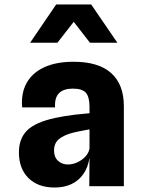

<svg xmlns="http://www.w3.org/2000/svg" viewBox="-20 -832 640 858"><path d="M224.5 6Q149.5 6 107 -36.5Q64.5 -79 64.5 -151Q64.5 -213.5 101.8 -249.8Q139 -286 226.5 -305Q245.5 -309 267.5 -312.8Q289.5 -316.5 317.2 -319.8Q345 -323 380 -326V-354Q380 -398.5 364 -417.2Q348 -436 305.5 -436Q264.5 -436 244 -415.8Q223.5 -395.5 226 -352H79Q73.5 -415 98.8 -460.8Q124 -506.5 177.2 -531.2Q230.5 -556 309 -556Q420.5 -556 477 -505.2Q533.5 -454.5 533.5 -357V0H379L380 -127.5Q373.5 -84 352.5 -54.2Q331.5 -24.5 299 -9.2Q266.5 6 224.5 6ZM283.5 -97Q305 -97 326 -106.8Q347 -116.5 361.8 -132.5Q376.5 -148.5 380 -168V-254Q367.5 -251.5 354 -249Q340.5 -246.5 329 -244.2Q317.5 -242 310 -240Q267 -229.5 244.2 -211Q221.5 -192.5 221.5 -159.5Q221.5 -129.5 239.5 -113.2Q257.5 -97 283.5 -97ZM114.5 -641 231 -812H387.5L504.5 -641H382L309.5 -734.5L236.5 -641Z"/></svg>

Font: Spline Sans Mono
Style: Regular
Weight: 400
Monospace: yes
Designer: Eben Sorkin, Mirko Velimirovic
Foundry: Sorkin Type
Version: Version 1.004